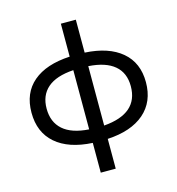

<svg xmlns="http://www.w3.org/2000/svg" viewBox="-123 -789 987 1072"><g transform="rotate(-15 370.0 -252.5)"><path d="M625.6 -66.2C675.9 -109.8 701 -169.3 701 -244.7C701 -319.5 675.9 -378.3 625.6 -420.9C575.3 -463.5 504.5 -487.3 413.1 -492.2V-682.6H326.6V-492.2C234.6 -487.3 163.8 -463.7 114.1 -421.4C64.4 -379 39.6 -320.2 39.6 -244.7C39.6 -168.7 64.6 -109 114.5 -65.8C164.5 -22.5 235.2 1.5 326.6 6.4V178.5H413.1V6.4C504.5 1.5 575.3 -22.7 625.6 -66.2ZM177.1 -122.4C143.7 -151.8 127 -192.6 127 -244.7C127 -295.6 143.5 -335.5 176.6 -364.3C209.8 -393.1 259.7 -409.7 326.6 -414V-71.8C260.4 -76.1 210.5 -92.9 177.1 -122.4ZM613.6 -244.7C613.6 -139.2 546.8 -81.3 413.1 -70.8V-414C479.3 -409.7 529.3 -393.3 563 -364.8C596.8 -336.3 613.6 -296.2 613.6 -244.7Z"/></g></svg>

Font: Montserrat Ace
Style: Regular
Weight: 500
Designer: Julieta Ulanovsky
Foundry: Julieta Ulanovsky
Version: Version 1